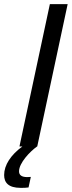

<svg xmlns="http://www.w3.org/2000/svg" viewBox="-52 -708 347 928"><path d="M275 -688H189L42 0H56C0 41 -32 90 -32 138C-32 174 -12 200 48 200C62 200 74 200 86 198L97 147C88 148 84 148 80 148C51 148 40 137 40 120C40 80 92 25 127 0H128Z"/></svg>

Font: Saira UNSAM
Style: Italic
Weight: 400
Italic angle: -12°
Designer: Hector Gatti with collaboration of the Omnibus-Type team
Foundry: Omnibus-Type
Version: Version 0.072;PS 000.072;hotconv 1.0.88;makeotf.lib2.5.64775